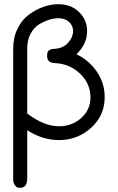

<svg xmlns="http://www.w3.org/2000/svg" viewBox="-20 -664 565 917"><path d="M43 192V-431Q43 -485 64 -527.5Q85 -570 118.5 -594.5Q152 -619 188 -631.5Q224 -644 259 -644Q319 -644 357.5 -606.5Q396 -569 396 -516Q396 -453 345 -405Q403 -378 441.5 -323Q480 -268 480 -200Q480 -112 415 -53.5Q350 5 262 5Q183 5 110 -42V187Q110 233 76 233Q69 233 63 231Q57 229 50 219Q43 209 43 192ZM110 -122Q189 -61 263 -61Q324 -61 368 -100.5Q412 -140 412 -199Q412 -265 362 -312.5Q312 -360 239 -363Q205 -365 205 -396Q205 -407 207 -414Q209 -421 215 -424Q221 -427 224 -428.5Q227 -430 235 -430.5Q243 -431 244 -431Q284 -435 306.5 -461Q329 -487 329 -516Q329 -541 310 -559Q291 -577 258 -577Q239 -577 216 -570Q193 -563 168 -548.5Q143 -534 126.5 -503.5Q110 -473 110 -432Z"/></svg>

Font: CMU Typewriter Text
Style: Regular
Weight: 500
Monospace: yes
Version: Version 0.7.0